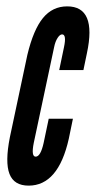

<svg xmlns="http://www.w3.org/2000/svg" viewBox="-20 -575 301 603"><path d="M70 8Q163 8 196 -139L209 -202H133L117 -126Q107.5 -83 92 -83Q77.5 -83 86 -126L150 -427Q153.5 -444.5 160.8 -455.8Q168 -467 175 -467Q189.5 -467 181 -427L166 -355H242L253 -408Q284.5 -555 191 -555Q145 -555 115 -518.5Q85 -482 66 -403L11 -144Q-4.5 -65.5 9.8 -28.8Q24 8 70 8Z"/></svg>

Font: League Gothic Condensed Italic
Style: Regular
Weight: 400
Width: 3
Designer: The League of Moveable Type
Version: Version 1.600; ttfautohint (v1.8.3)